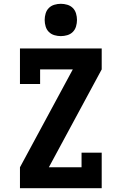

<svg xmlns="http://www.w3.org/2000/svg" viewBox="-20 -990 640 1010"><path d="M85 0V-110L363 -625H191V-548H85V-735H515V-625L237 -110H409V-187H515V0ZM300 -800Q283 -800 266 -805Q249 -810 237 -822Q225 -834 220 -851Q215 -868 215 -885Q215 -902 220 -919Q225 -936 237 -948Q249 -960 266 -965Q283 -970 300 -970Q317 -970 334 -965Q351 -960 363 -948Q375 -936 380 -919Q385 -902 385 -885Q385 -868 380 -851Q375 -834 363 -822Q351 -810 334 -805Q317 -800 300 -800Z"/></svg>

Font: Iosevka Etoile Extrabold
Style: Regular
Weight: 800
Designer: Belleve Invis
Foundry: Belleve Invis
Version: Version 22.1.2; ttfautohint (v1.8.4)